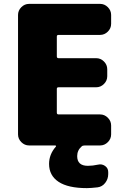

<svg xmlns="http://www.w3.org/2000/svg" viewBox="-20 -750 656 990"><path d="M496 -730Q519 -730 536 -713Q553 -696 553 -673V-627Q553 -604 536 -587Q519 -570 496 -570H282Q273 -570 273 -562V-459Q273 -450 282 -450H476Q499 -450 516 -433Q533 -416 533 -393V-357Q533 -334 516 -317Q499 -300 476 -300H282Q273 -300 273 -292V-169Q273 -160 282 -160H496Q519 -160 536 -143Q553 -126 553 -103V-57Q553 -34 536 -17Q519 0 496 0H417Q406 0 401 5Q378 25 378 55Q378 105 433 105Q458 105 485 99Q505 94 521.5 105.5Q538 117 538 137V148Q538 173 522.5 193Q507 213 483 216Q447 220 428 220Q331 220 282 187.5Q233 155 233 95Q233 46 268 6Q270 4 268.5 2Q267 0 265 0H130Q107 0 90 -17Q73 -34 73 -57V-673Q73 -696 90 -713Q107 -730 130 -730Z"/></svg>

Font: Rounded Mplus 1c Black
Style: Regular
Weight: 900
Version: Version 1.059.20150529